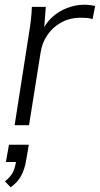

<svg xmlns="http://www.w3.org/2000/svg" viewBox="-20 -530 423 813"><path d="M42 0 102 -384Q107 -413 110.5 -442.5Q114 -472 115 -501H174L165 -386L153 -385Q169 -427 198 -454.5Q227 -482 263.5 -496Q300 -510 337 -510Q350 -510 361 -508.5Q372 -507 383 -505L372 -449Q361 -453 349 -454Q337 -455 323 -455Q276 -455 239.5 -435Q203 -415 180.5 -381.5Q158 -348 152 -308L103 0ZM25 263 1 238Q28 216 36.5 195.5Q45 175 49 148L65 156H5L18 83H102L91 147Q85 185 70 213.5Q55 242 25 263Z"/></svg>

Font: Mulish ExtraLight Light
Style: Italic
Weight: 300
Italic angle: -9°
Version: Version 3.603